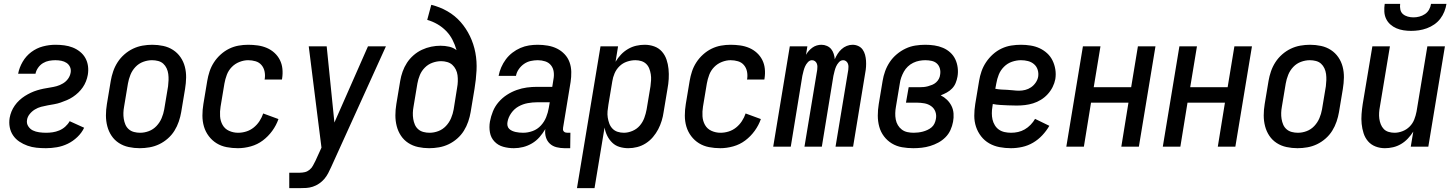

<svg xmlns="http://www.w3.org/2000/svg" viewBox="-20 -760 7540 995"><path d="M218 8Q193 8 169 5.5Q145 3 122.5 -5Q100 -13 80.5 -26Q61 -39 48 -58Q35 -77 30.5 -100.5Q26 -124 30 -149Q33 -166 39.5 -182Q46 -198 56.5 -213Q67 -228 80.5 -240.5Q94 -253 109 -262.5Q124 -272 140 -279.5Q156 -287 172.5 -292Q189 -297 206 -300.5Q223 -304 240 -306.5Q257 -309 273.5 -313.5Q290 -318 306 -327.5Q322 -337 332.5 -351.5Q343 -366 346 -383Q349 -399 343 -412.5Q337 -426 325 -434Q313 -442 298 -445Q283 -448 267 -448Q251 -448 234.5 -445Q218 -442 203 -433Q188 -424 177.5 -409Q167 -394 164 -378H74Q80 -410 97.5 -440Q115 -470 142.5 -490.5Q170 -511 202.5 -519.5Q235 -528 267 -528Q291 -528 313.5 -525Q336 -522 356.5 -514Q377 -506 394.5 -492Q412 -478 422.5 -459Q433 -440 436 -417.5Q439 -395 435 -372Q432 -355 425.5 -338.5Q419 -322 409 -307.5Q399 -293 386 -280.5Q373 -268 358 -258Q343 -248 326.5 -241Q310 -234 294 -228.5Q278 -223 261 -220Q244 -217 227 -214Q210 -211 193 -206.5Q176 -202 160.5 -192.5Q145 -183 133.5 -168.5Q122 -154 120 -138Q117 -120 126.5 -105.5Q136 -91 150.5 -84Q165 -77 183 -74.5Q201 -72 219 -72Q236 -72 253 -74.5Q270 -77 287 -84Q304 -91 318 -103.5Q332 -116 341 -132L416 -98Q404 -72 381 -50Q358 -28 331 -15Q304 -2 275 3Q246 8 218 8Z M704 8Q675 8 647 2Q619 -4 596 -19Q573 -34 558 -56.5Q543 -79 536 -106Q529 -133 529 -162Q529 -191 534 -221L554 -341Q558 -365 566.5 -390Q575 -415 589.5 -437.5Q604 -460 624.5 -478Q645 -496 669 -507.5Q693 -519 718.5 -523.5Q744 -528 769 -528Q798 -528 826 -522Q854 -516 877 -501Q900 -486 915.5 -463.5Q931 -441 938 -414Q945 -387 944.5 -358Q944 -329 939 -299L919 -179Q915 -155 906.5 -130Q898 -105 884 -82.5Q870 -60 849.5 -42Q829 -24 805 -12.5Q781 -1 755 3.5Q729 8 704 8ZM706 -72Q729 -72 751.5 -80.5Q774 -89 791 -107Q808 -125 817.5 -147.5Q827 -170 831 -193L851 -313Q853 -329 853.5 -345Q854 -361 852 -376.5Q850 -392 843.5 -406Q837 -420 826 -430Q815 -440 799.5 -444Q784 -448 768 -448Q745 -448 722 -439.5Q699 -431 682 -413Q665 -395 656 -372.5Q647 -350 643 -327L623 -207Q620 -191 619.5 -175Q619 -159 621.5 -143.5Q624 -128 630 -114Q636 -100 647.5 -90Q659 -80 674.5 -76Q690 -72 706 -72Z M1213 8Q1183 8 1154.5 2.5Q1126 -3 1102.5 -17.5Q1079 -32 1062 -54.5Q1045 -77 1037 -104Q1029 -131 1029 -161Q1029 -191 1034 -221L1054 -341Q1058 -365 1066 -389.5Q1074 -414 1088.5 -436.5Q1103 -459 1123.5 -477.5Q1144 -496 1167.5 -507.5Q1191 -519 1216 -523.5Q1241 -528 1266 -528Q1291 -528 1316 -524.5Q1341 -521 1363 -511.5Q1385 -502 1402.5 -486Q1420 -470 1430.5 -449Q1441 -428 1443.5 -403.5Q1446 -379 1442 -353L1441 -348H1351L1352 -351Q1355 -371 1351 -390Q1347 -409 1335 -423Q1323 -437 1304.5 -442.5Q1286 -448 1266 -448Q1244 -448 1221 -439Q1198 -430 1181 -412.5Q1164 -395 1155.5 -372.5Q1147 -350 1143 -327L1123 -207Q1119 -182 1120.5 -157.5Q1122 -133 1133.5 -112.5Q1145 -92 1167 -82Q1189 -72 1214 -72Q1235 -72 1256 -78.5Q1277 -85 1294.5 -99Q1312 -113 1324.5 -132Q1337 -151 1344 -172L1423 -143Q1412 -111 1391 -82Q1370 -53 1342 -32Q1314 -11 1280 -1.5Q1246 8 1213 8Z M1479 215V135H1534Q1547 135 1560 132Q1573 129 1584.5 119.5Q1596 110 1602 98Q1608 86 1615 73L1646 5L1624 -169L1580 -520H1673L1713 -125L1887 -520H1980L1696 106Q1689 122 1680.5 138Q1672 154 1660.5 167.5Q1649 181 1633.5 191.5Q1618 202 1601 207.5Q1584 213 1567.5 214Q1551 215 1534 215Z M2204 8Q2175 8 2147 2Q2119 -4 2096 -19Q2073 -34 2058 -56.5Q2043 -79 2036 -106Q2029 -133 2029 -162Q2029 -191 2034 -221L2054 -341Q2058 -365 2066.5 -389Q2075 -413 2089 -434.5Q2103 -456 2123 -473.5Q2143 -491 2166.5 -502Q2190 -513 2214.5 -518Q2239 -523 2263 -523Q2286 -523 2308 -518Q2330 -513 2346 -500Q2338 -528 2325 -553.5Q2312 -579 2292 -599.5Q2272 -620 2247 -634.5Q2222 -649 2194 -657L2215 -735Q2260 -724 2299 -701.5Q2338 -679 2367 -646Q2396 -613 2415.5 -572.5Q2435 -532 2443.5 -487Q2452 -442 2449.5 -394.5Q2447 -347 2439 -299L2419 -179Q2415 -155 2406.5 -130Q2398 -105 2384 -82.5Q2370 -60 2349.5 -42Q2329 -24 2305 -12.5Q2281 -1 2255 3.5Q2229 8 2204 8ZM2206 -72Q2229 -72 2251.5 -80.5Q2274 -89 2291 -107Q2308 -125 2317.5 -147.5Q2327 -170 2331 -193L2349 -306Q2352 -322 2352.5 -338.5Q2353 -355 2351 -370.5Q2349 -386 2342 -400Q2335 -414 2324 -424Q2313 -434 2297.5 -438.5Q2282 -443 2266 -443Q2244 -443 2221.5 -435Q2199 -427 2182 -410Q2165 -393 2156 -371.5Q2147 -350 2143 -327L2123 -207Q2120 -191 2119.5 -175Q2119 -159 2121.5 -143.5Q2124 -128 2130 -114Q2136 -100 2147.5 -90Q2159 -80 2174.5 -76Q2190 -72 2206 -72Z M2643 8Q2614 8 2587.5 0.5Q2561 -7 2542.5 -26.5Q2524 -46 2519 -73.5Q2514 -101 2519 -130Q2524 -157 2534.5 -183Q2545 -209 2564 -231Q2583 -253 2607 -268.5Q2631 -284 2657.5 -293.5Q2684 -303 2710.5 -306.5Q2737 -310 2764 -310H2842L2848 -348Q2852 -368 2849.5 -387.5Q2847 -407 2835.5 -421.5Q2824 -436 2805.5 -442Q2787 -448 2767 -448Q2749 -448 2730.5 -444Q2712 -440 2696 -429Q2680 -418 2668.5 -401.5Q2657 -385 2654 -367H2564Q2568 -389 2577.5 -411Q2587 -433 2601.5 -452.5Q2616 -472 2635.5 -487Q2655 -502 2677 -511.5Q2699 -521 2721.5 -524.5Q2744 -528 2767 -528Q2793 -528 2819 -523.5Q2845 -519 2867 -508Q2889 -497 2906 -479Q2923 -461 2931.5 -437.5Q2940 -414 2940.5 -387.5Q2941 -361 2937 -335L2898 -98Q2897 -93 2897.5 -88Q2898 -83 2901.5 -79Q2905 -75 2910 -73.5Q2915 -72 2920 -72H2936L2935 8H2906Q2885 8 2864.5 3Q2844 -2 2829.5 -15.5Q2815 -29 2809 -49Q2803 -69 2806 -91Q2793 -69 2776 -49.5Q2759 -30 2737 -17Q2715 -4 2691 2Q2667 8 2643 8ZM2691 -72Q2716 -72 2740.5 -81Q2765 -90 2783 -109.5Q2801 -129 2810.5 -153Q2820 -177 2824 -201L2829 -230H2764Q2740 -230 2715 -225.5Q2690 -221 2667.5 -208.5Q2645 -196 2629.5 -174Q2614 -152 2610 -128Q2608 -118 2610 -108.5Q2612 -99 2618.5 -92.5Q2625 -86 2634 -82Q2643 -78 2652 -76Q2661 -74 2671 -73Q2681 -72 2691 -72Z M2970 215 3092 -520H3183L3170 -440Q3182 -460 3198 -477Q3214 -494 3234.5 -506Q3255 -518 3277 -523Q3299 -528 3321 -528Q3347 -528 3370.5 -519.5Q3394 -511 3410 -493Q3426 -475 3434 -451.5Q3442 -428 3444.5 -402.5Q3447 -377 3445.5 -351Q3444 -325 3439 -299L3419 -179Q3416 -157 3409 -134Q3402 -111 3391 -90Q3380 -69 3364 -50Q3348 -31 3327 -17.5Q3306 -4 3282.5 2Q3259 8 3236 8Q3213 8 3191 1.5Q3169 -5 3153 -20.5Q3137 -36 3127 -56Q3117 -76 3113 -99L3061 215ZM3213 -72Q3235 -72 3257.5 -81.5Q3280 -91 3295.5 -109Q3311 -127 3319 -149Q3327 -171 3331 -193L3351 -313Q3353 -328 3354 -344Q3355 -360 3352.5 -375.5Q3350 -391 3344.5 -405Q3339 -419 3328.5 -429Q3318 -439 3303.5 -443.5Q3289 -448 3273 -448Q3251 -448 3229 -440.5Q3207 -433 3190.5 -417Q3174 -401 3165 -380Q3156 -359 3153 -338L3133 -218Q3130 -201 3128.5 -184Q3127 -167 3129.5 -151Q3132 -135 3137.5 -120Q3143 -105 3154 -93.5Q3165 -82 3180.5 -77Q3196 -72 3213 -72Z M3713 8Q3683 8 3654.5 2.5Q3626 -3 3602.5 -17.5Q3579 -32 3562 -54.5Q3545 -77 3537 -104Q3529 -131 3529 -161Q3529 -191 3534 -221L3554 -341Q3558 -365 3566 -389.5Q3574 -414 3588.5 -436.5Q3603 -459 3623.5 -477.5Q3644 -496 3667.5 -507.5Q3691 -519 3716 -523.5Q3741 -528 3766 -528Q3791 -528 3816 -524.5Q3841 -521 3863 -511.5Q3885 -502 3902.5 -486Q3920 -470 3930.5 -449Q3941 -428 3943.5 -403.5Q3946 -379 3942 -353L3941 -348H3851L3852 -351Q3855 -371 3851 -390Q3847 -409 3835 -423Q3823 -437 3804.5 -442.5Q3786 -448 3766 -448Q3744 -448 3721 -439Q3698 -430 3681 -412.5Q3664 -395 3655.5 -372.5Q3647 -350 3643 -327L3623 -207Q3619 -182 3620.5 -157.5Q3622 -133 3633.5 -112.5Q3645 -92 3667 -82Q3689 -72 3714 -72Q3735 -72 3756 -78.5Q3777 -85 3794.5 -99Q3812 -113 3824.5 -132Q3837 -151 3844 -172L3923 -143Q3912 -111 3891 -82Q3870 -53 3842 -32Q3814 -11 3780 -1.5Q3746 8 3713 8Z M3987 0 4073 -520H4164L4157 -476Q4163 -487 4171.5 -496.5Q4180 -506 4190.5 -513.5Q4201 -521 4213 -524.5Q4225 -528 4237 -528Q4252 -528 4265.5 -522Q4279 -516 4287.5 -505.5Q4296 -495 4300.5 -481Q4305 -467 4306 -453Q4312 -467 4320.5 -480.5Q4329 -494 4341 -505Q4353 -516 4368 -522Q4383 -528 4398 -528Q4414 -528 4428 -521.5Q4442 -515 4450.5 -503Q4459 -491 4463 -476Q4467 -461 4468 -445.5Q4469 -430 4468 -414Q4467 -398 4464 -383L4401 0H4310L4376 -398Q4377 -406 4377 -414.5Q4377 -423 4374 -430.5Q4371 -438 4364.5 -443Q4358 -448 4350 -448Q4337 -448 4327.5 -437.5Q4318 -427 4313 -415.5Q4308 -404 4305 -392Q4302 -380 4299 -367L4239 0H4149L4215 -398Q4216 -406 4216 -414.5Q4216 -423 4213 -430.5Q4210 -438 4203.5 -443Q4197 -448 4188 -448Q4176 -448 4166.5 -437.5Q4157 -427 4152 -415.5Q4147 -404 4144 -392Q4141 -380 4138 -367L4078 0Z M4713 8Q4683 8 4654.5 3Q4626 -2 4602 -16.5Q4578 -31 4561 -53.5Q4544 -76 4536.5 -103.5Q4529 -131 4529 -161Q4529 -191 4534 -221L4554 -341Q4558 -366 4567 -391Q4576 -416 4591 -438.5Q4606 -461 4627.5 -479Q4649 -497 4673.5 -508.5Q4698 -520 4724 -524Q4750 -528 4775 -528Q4799 -528 4822.5 -524.5Q4846 -521 4867 -512Q4888 -503 4904.5 -488Q4921 -473 4930.5 -453Q4940 -433 4943 -409.5Q4946 -386 4942 -363Q4939 -346 4932.5 -330Q4926 -314 4914 -301.5Q4902 -289 4886.5 -280.5Q4871 -272 4855 -266Q4873 -257 4887.5 -243Q4902 -229 4911 -211Q4920 -193 4921.5 -171.5Q4923 -150 4919 -129Q4915 -107 4905.5 -86Q4896 -65 4879.5 -48.5Q4863 -32 4842.5 -21Q4822 -10 4800.5 -3.5Q4779 3 4757 5.5Q4735 8 4713 8ZM4715 -72Q4727 -72 4739 -73.5Q4751 -75 4762.5 -78Q4774 -81 4786 -86.5Q4798 -92 4807.5 -100Q4817 -108 4822.5 -119.5Q4828 -131 4830 -143Q4834 -163 4827.5 -181Q4821 -199 4805.5 -210Q4790 -221 4770.5 -224.5Q4751 -228 4731 -228H4675L4689 -308H4745Q4756 -308 4767 -309Q4778 -310 4789 -313Q4800 -316 4811 -320.5Q4822 -325 4831 -333Q4840 -341 4845.5 -351.5Q4851 -362 4852 -373Q4855 -390 4850.5 -405.5Q4846 -421 4835 -431Q4824 -441 4808 -444.5Q4792 -448 4775 -448Q4760 -448 4744 -445Q4728 -442 4712.5 -434.5Q4697 -427 4684.5 -415Q4672 -403 4664 -388.5Q4656 -374 4650.5 -358.5Q4645 -343 4643 -327L4623 -207Q4620 -191 4619.5 -174Q4619 -157 4622 -141Q4625 -125 4633 -111.5Q4641 -98 4653.5 -88.5Q4666 -79 4682 -75.5Q4698 -72 4715 -72Z M5219 8Q5189 8 5160 2.5Q5131 -3 5106.5 -17Q5082 -31 5064.5 -53.5Q5047 -76 5038 -103Q5029 -130 5029 -160Q5029 -190 5034 -221L5054 -341Q5058 -366 5066.5 -390.5Q5075 -415 5090 -437.5Q5105 -460 5125.5 -478.5Q5146 -497 5170.5 -508.5Q5195 -520 5220.5 -524Q5246 -528 5271 -528Q5296 -528 5321 -524Q5346 -520 5367.5 -510Q5389 -500 5406.5 -484Q5424 -468 5434.5 -446.5Q5445 -425 5449 -400.5Q5453 -376 5449 -350Q5445 -329 5435 -309Q5425 -289 5409.5 -272Q5394 -255 5374.5 -243Q5355 -231 5334 -224.5Q5313 -218 5291.5 -215.5Q5270 -213 5249 -213Q5238 -213 5228 -213.5Q5218 -214 5207 -214H5205Q5185 -215 5165 -216Q5145 -217 5125 -221L5123 -207Q5120 -190 5120 -173Q5120 -156 5123.5 -140.5Q5127 -125 5135.5 -111Q5144 -97 5157 -88Q5170 -79 5186.5 -75.5Q5203 -72 5220 -72Q5238 -72 5256 -76Q5274 -80 5290.5 -89.5Q5307 -99 5321 -113.5Q5335 -128 5344 -144L5418 -108Q5403 -82 5381.5 -59Q5360 -36 5333.5 -20.5Q5307 -5 5277.5 1.5Q5248 8 5219 8ZM5261 -290Q5277 -290 5293 -294Q5309 -298 5323 -307.5Q5337 -317 5347 -331.5Q5357 -346 5360 -362Q5363 -381 5357.5 -398.5Q5352 -416 5338.5 -427.5Q5325 -439 5307.5 -443.5Q5290 -448 5271 -448Q5248 -448 5224.5 -440Q5201 -432 5183 -414Q5165 -396 5156 -373.5Q5147 -351 5143 -327L5138 -300Q5153 -297 5168.5 -296Q5184 -295 5199.5 -294.5Q5215 -294 5230.5 -292Q5246 -290 5261 -290Z M5506 0 5592 -520H5683L5648 -308H5842L5877 -520H5968L5882 0H5791L5828 -228H5634L5597 0Z M6006 0 6092 -520H6183L6148 -308H6342L6377 -520H6468L6382 0H6291L6328 -228H6134L6097 0Z M6704 8Q6675 8 6647 2Q6619 -4 6596 -19Q6573 -34 6558 -56.5Q6543 -79 6536 -106Q6529 -133 6529 -162Q6529 -191 6534 -221L6554 -341Q6558 -365 6566.5 -390Q6575 -415 6589.5 -437.5Q6604 -460 6624.5 -478Q6645 -496 6669 -507.5Q6693 -519 6718.5 -523.5Q6744 -528 6769 -528Q6798 -528 6826 -522Q6854 -516 6877 -501Q6900 -486 6915.5 -463.5Q6931 -441 6938 -414Q6945 -387 6944.5 -358Q6944 -329 6939 -299L6919 -179Q6915 -155 6906.5 -130Q6898 -105 6884 -82.5Q6870 -60 6849.5 -42Q6829 -24 6805 -12.5Q6781 -1 6755 3.5Q6729 8 6704 8ZM6706 -72Q6729 -72 6751.5 -80.5Q6774 -89 6791 -107Q6808 -125 6817.5 -147.5Q6827 -170 6831 -193L6851 -313Q6853 -329 6853.5 -345Q6854 -361 6852 -376.5Q6850 -392 6843.5 -406Q6837 -420 6826 -430Q6815 -440 6799.5 -444Q6784 -448 6768 -448Q6745 -448 6722 -439.5Q6699 -431 6682 -413Q6665 -395 6656 -372.5Q6647 -350 6643 -327L6623 -207Q6620 -191 6619.5 -175Q6619 -159 6621.5 -143.5Q6624 -128 6630 -114Q6636 -100 6647.5 -90Q6659 -80 6674.5 -76Q6690 -72 6706 -72Z M7157 8Q7131 8 7108 -1Q7085 -10 7069.5 -28Q7054 -46 7046.5 -69.5Q7039 -93 7036.5 -118Q7034 -143 7036 -169Q7038 -195 7042 -221L7092 -520H7183L7131 -207Q7128 -192 7127 -176Q7126 -160 7128 -145Q7130 -130 7135.5 -116Q7141 -102 7151 -91.5Q7161 -81 7176 -76.5Q7191 -72 7207 -72Q7227 -72 7248 -80Q7269 -88 7285 -104Q7301 -120 7309 -140.5Q7317 -161 7321 -182L7377 -520H7468L7382 0H7291L7304 -78Q7292 -59 7276 -42Q7260 -25 7240.5 -13.5Q7221 -2 7199.5 3Q7178 8 7157 8ZM7293 -600Q7273 -600 7253.5 -603Q7234 -606 7216.5 -613.5Q7199 -621 7185 -633.5Q7171 -646 7163 -663Q7155 -680 7154 -700Q7153 -720 7156 -740H7236Q7234 -725 7237 -710.5Q7240 -696 7250.5 -687Q7261 -678 7275.5 -674Q7290 -670 7305 -670Q7320 -670 7335.5 -674Q7351 -678 7364.5 -687Q7378 -696 7386 -710.5Q7394 -725 7396 -740H7476Q7473 -720 7465 -700Q7457 -680 7444 -663Q7431 -646 7413 -633.5Q7395 -621 7374.5 -613.5Q7354 -606 7333.5 -603Q7313 -600 7293 -600Z"/></svg>

Font: Iosevka SS18 Medium
Style: Italic
Weight: 500
Italic angle: -9°
Monospace: yes
Designer: Belleve Invis
Foundry: Belleve Invis
Version: Version 25.1.1; ttfautohint (v1.8.4)